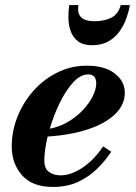

<svg xmlns="http://www.w3.org/2000/svg" viewBox="-20 -730 539 760"><path d="M290.5 -710Q279.5 -646 354 -646Q391.5 -646 419.8 -659.5Q448 -673 458 -710H494Q490.5 -687 481 -659.5Q471.5 -632 454.5 -607.5Q437.5 -583 410.5 -567Q383.5 -551 344 -551Q308.5 -551 288.2 -567Q268 -583 259.5 -607.5Q251 -632 250.8 -659.5Q250.5 -687 254 -710ZM155.5 -94.5Q155.5 -63 173.8 -49.5Q192 -36 219.5 -36Q263.5 -36 309.8 -68.5Q356 -101 388 -150.5L420.5 -129.5Q397 -94 364.5 -62Q332 -30 288.8 -10Q245.5 10 189.5 10Q108 10 67.2 -36.2Q26.5 -82.5 26.5 -150Q26.5 -211.5 49.5 -268.8Q72.5 -326 113.2 -371.5Q154 -417 208 -443.5Q262 -470 324.5 -470Q395 -470 434.5 -439Q474 -408 474 -363Q474 -315.5 436 -278.5Q398 -241.5 329.2 -218.5Q260.5 -195.5 168.5 -189.5Q155.5 -135 155.5 -94.5ZM329 -435.5Q298.5 -435.5 269.5 -403.8Q240.5 -372 216.5 -322.8Q192.5 -273.5 177 -220.5Q216 -228 249.5 -247.8Q283 -267.5 308 -294.2Q333 -321 347 -349Q361 -377 361 -400.5Q361 -416 353.5 -425.8Q346 -435.5 329 -435.5Z"/></svg>

Font: Bodoni* 06pt
Style: Bold Italic
Weight: 700
Italic angle: -13°
Version: Version 2.3